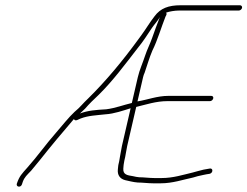

<svg xmlns="http://www.w3.org/2000/svg" viewBox="-20 -671 939 729"><path d="M435.3 -75C434.2 -70.3 433.3 -65 432.6 -59L429.2 -44L427.5 -28C425.2 -6.2 435.4 7.8 455 13C468.8 15.9 486.1 20.8 502.9 22C520.5 22 542.2 25 561.2 25H590.2C635.5 25 674.3 11.2 713.3 3L730.5 -2C744.7 -5 760.8 -9.2 775.5 -11C789.5 -13.7 790.1 -33.7 776.2 -31C761.2 -28.9 744.1 -25.4 729.8 -21L711.7 -16C674.7 -7.3 637.4 5 593.8 5H566.3C547.5 5 525.6 2 508.5 2C500.7 1.3 493 0 485.5 -2C463 -5.6 446.7 -7.7 448.2 -31L449.4 -45C450.6 -50.3 451.5 -55.7 452.1 -61L455.3 -75C458 -86.8 459.6 -102.2 463 -117L497.2 -265C534.6 -273.9 572.7 -287 615.3 -287H777.3C782.8 -287 788.4 -291.8 789.7 -297.5C791 -303.2 787.4 -307 781.9 -307H619.9C576.3 -307 540.7 -292.2 502 -286L523.3 -378C524.7 -384 526.6 -389.7 529.2 -395C538.9 -423.3 547.2 -452.5 558.6 -479C578 -517.6 592.2 -567.3 608.4 -608C611.5 -613.5 614.5 -618.2 610.8 -623C623.6 -627.7 643.7 -631 660.7 -631H886.7C892 -631 897.8 -635.7 899 -641C900.2 -646.3 896.6 -651 891.3 -651H665.3C620.2 -651 589.1 -639.8 566.6 -609C548.8 -586.4 535 -562.3 517.9 -539L504 -520C445.6 -440 382.7 -364 314.6 -297C294.8 -278.6 284.2 -263.4 262.8 -246C240.9 -225.7 214.2 -191.9 192.6 -167C155.7 -125.3 120.6 -75.7 84.1 -35C63.1 -11.2 53.8 -2.8 44 26C39.7 38.9 58.8 42.7 63.3 29L66.6 19C73.1 1.5 81.8 -5.7 98.3 -23C109.2 -35.7 120.3 -49.2 131.7 -63.5C172.7 -115.6 218.2 -169.5 260.6 -219C262.8 -214.3 266.8 -213 272.6 -215L286 -221C316 -232.4 344.1 -232.8 380.7 -237C412.5 -238.7 448.3 -251.4 476 -260L443 -117C439.4 -101.5 438.3 -87.7 435.3 -75ZM480.6 -280C450 -272.8 416.7 -260.1 383.1 -256C344.5 -253.8 314.2 -251.7 283.4 -240C290.9 -246.7 297.3 -252.7 302.6 -258C319.2 -277.1 336.4 -293.9 354.8 -311C408.9 -364.2 455.3 -427.1 504.1 -490C523.4 -513.2 540.1 -539.9 556.9 -565C565.7 -578.1 579 -592 586.9 -606C576.3 -579.4 566.7 -552.7 557.5 -526.5C550.1 -505.2 538 -481.5 531.4 -461C523 -434.9 509.4 -404.8 503.3 -378Z"/></svg>

Font: HoneyBee
Style: UltLitIt
Weight: 100
Foundry: Cannot Into Space Fonts
Version: Version 0.89